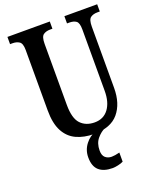

<svg xmlns="http://www.w3.org/2000/svg" viewBox="-171 -812 934 1150"><g transform="rotate(-20 296.0 -237.0)"><path d="M310 10Q246 10 197.5 -12.5Q149 -35 122.5 -85Q96 -135 96 -217V-603Q96 -645 78.5 -656.5Q61 -668 36 -668H20V-714H290V-668H275Q249 -668 232 -656Q215 -644 215 -599V-210Q215 -124 248 -89Q281 -54 337 -54Q394 -54 425.5 -96.5Q457 -139 457 -211V-603Q457 -645 441 -656.5Q425 -668 398 -668H383V-714H592V-668H576Q550 -668 533 -656Q516 -644 516 -599V-209Q516 -109 466 -49.5Q416 10 310 10ZM345 240Q288 240 258 213.5Q228 187 228 130Q228 83 256.5 46.5Q285 10 322 0H381Q356 10 331 39Q306 68 306 115Q306 146 322 160Q338 174 362 174Q382 174 413 166V224Q400 231 379 235.5Q358 240 345 240Z"/></g></svg>

Font: Noto Serif Myanmar ExtraCondensed SemiBold
Style: Regular
Weight: 600
Width: 2
Designer: Ben Mitchell and the Monotype Design Team
Foundry: Monotype Imaging Inc.
Version: Version 2.106; ttfautohint (v1.8.4.7-5d5b)